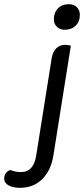

<svg xmlns="http://www.w3.org/2000/svg" viewBox="-139 -730 401 916"><path d="M118 -638Q118 -670 137.5 -690Q157 -710 189 -710Q213 -710 227.5 -696Q242 -682 242 -659Q242 -627 222 -607.5Q202 -588 170 -588Q147 -588 132.5 -602Q118 -616 118 -638ZM-119 122Q-119 108 -111 96.5Q-103 85 -90 81Q-66 91 -39 91Q22 91 34 10L108 -455Q113 -483 129.5 -499.5Q146 -516 172 -516Q186 -516 199 -512L116 10Q105 82 63 124Q21 166 -43 166Q-77 166 -98 154.5Q-119 143 -119 122Z"/></svg>

Font: Thasadith
Style: Bold Italic
Weight: 700
Italic angle: -9°
Designer: Cadson Demak Co.,Ltd.
Foundry: Cadson Demak Co.,Ltd.
Version: Version 1.000; ttfautohint (v1.6)